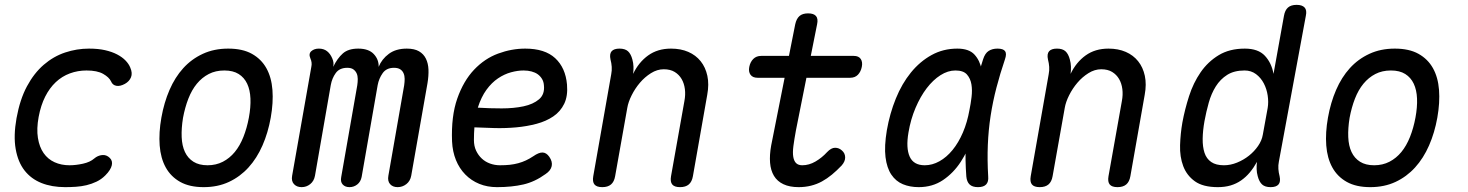

<svg xmlns="http://www.w3.org/2000/svg" viewBox="-20 -760 6040 790"><path d="M48 -274Q62 -351 91 -405Q120 -459 160 -493.5Q200 -528 248 -544Q296 -560 346 -560Q384 -560 412.5 -553.5Q441 -547 462 -536Q483 -525 496.5 -511Q510 -497 516 -482Q526 -459 519 -442Q512 -425 494 -415Q474 -404 458.5 -407Q443 -410 437 -425Q429 -442 404.5 -456Q380 -470 336 -470Q300 -470 267.5 -458Q235 -446 209.5 -422Q184 -398 166 -362.5Q148 -327 139 -279Q130 -230 136 -192.5Q142 -155 159.5 -130Q177 -105 204.5 -92.5Q232 -80 266 -80Q292 -80 321.5 -86.5Q351 -93 368 -108Q382 -120 400 -122Q418 -124 432 -110Q438 -104 440 -96.5Q442 -89 440 -80Q438 -71 431.5 -60.5Q425 -50 413 -38Q397 -22 377 -12.5Q357 -3 336 2Q315 7 292.5 8.5Q270 10 248 10Q193 10 150.5 -7Q108 -24 81 -58.5Q54 -93 44.5 -147Q35 -201 48 -274Z M818 10Q760 10 721.5 -11.5Q683 -33 662 -71Q641 -109 637 -161.5Q633 -214 644 -276Q655 -338 677.5 -390Q700 -442 734 -479.5Q768 -517 814.5 -538.5Q861 -560 919 -560Q978 -560 1016.5 -538.5Q1055 -517 1076 -479.5Q1097 -442 1101 -390Q1105 -338 1094 -276Q1083 -214 1060 -161.5Q1037 -109 1002.5 -71Q968 -33 922 -11.5Q876 10 818 10ZM834 -80Q869 -80 897 -94.5Q925 -109 946 -134.5Q967 -160 981.5 -196.5Q996 -233 1004 -276Q1012 -319 1010.5 -354.5Q1009 -390 997 -415.5Q985 -441 962 -455.5Q939 -470 903 -470Q867 -470 839 -455.5Q811 -441 790 -415.5Q769 -390 755 -354Q741 -318 733 -275Q726 -232 727.5 -196Q729 -160 741 -134.5Q753 -109 776 -94.5Q799 -80 834 -80Z M1182 -37 1261 -485Q1263 -494 1262 -502.5Q1261 -511 1257 -520Q1249 -539 1261 -549.5Q1273 -560 1292 -560Q1312 -560 1325.5 -549.5Q1339 -539 1347 -520Q1351 -511 1352 -502.5Q1353 -494 1351 -485Q1368 -520 1390.5 -540Q1413 -560 1454 -560Q1497 -560 1518 -537.5Q1539 -515 1538 -485Q1551 -517 1580 -538.5Q1609 -560 1654 -560Q1685 -560 1704 -549Q1723 -538 1732.5 -518.5Q1742 -499 1743 -473.5Q1744 -448 1739 -418L1672 -37Q1668 -15 1652 -2.5Q1636 10 1616 10Q1596 10 1585 -2.5Q1574 -15 1578 -37L1643 -409Q1645 -423 1645 -435.5Q1645 -448 1640.5 -458.5Q1636 -469 1626.5 -475Q1617 -481 1601 -481Q1570 -481 1554.5 -459Q1539 -437 1534 -410L1468 -32Q1464 -12 1450 -1Q1436 10 1418 10Q1400 10 1390 -1Q1380 -12 1384 -32L1450 -409Q1452 -422 1452 -435Q1452 -448 1447.5 -458Q1443 -468 1434 -474.5Q1425 -481 1409 -481Q1377 -481 1361.5 -459.5Q1346 -438 1341 -410L1276 -37Q1272 -15 1256.5 -2.5Q1241 10 1221 10Q1201 10 1189.5 -2.5Q1178 -15 1182 -37Z M2240 -115Q2254 -95 2250 -76.5Q2246 -58 2225 -44Q2181 -12 2133.5 -1Q2086 10 2025 10Q1985 10 1952 -3.5Q1919 -17 1894.5 -42Q1870 -67 1856 -101.5Q1842 -136 1840 -178Q1836 -282 1861.5 -354.5Q1887 -427 1930.5 -473Q1974 -519 2029.5 -539.5Q2085 -560 2141 -560Q2222 -560 2264.5 -520.5Q2307 -481 2313 -412Q2317 -365 2301.5 -333Q2286 -301 2256.5 -281Q2227 -261 2187.5 -250.5Q2148 -240 2104.5 -236Q2061 -232 2016.5 -233Q1972 -234 1932 -236Q1931 -224 1930.5 -211Q1930 -198 1930 -184Q1930 -159 1939 -140Q1948 -121 1962.5 -107.5Q1977 -94 1996.5 -87Q2016 -80 2037 -80Q2060 -80 2078 -82Q2096 -84 2112.5 -88.5Q2129 -93 2144 -100Q2159 -107 2174 -117Q2197 -133 2212.5 -132.5Q2228 -132 2240 -115ZM1946 -317Q1994 -314 2044 -314Q2094 -314 2134 -322.5Q2174 -331 2198 -351.5Q2222 -372 2218 -409Q2217 -424 2210 -435.5Q2203 -447 2192.5 -454.5Q2182 -462 2167 -466Q2152 -470 2134 -470Q2110 -470 2082.5 -462.5Q2055 -455 2029 -437.5Q2003 -420 1981.5 -390.5Q1960 -361 1946 -317Z M2529 -560Q2552 -560 2564 -549Q2576 -538 2582 -515Q2586 -501 2586.5 -485.5Q2587 -470 2585 -456Q2608 -504 2647 -532Q2686 -560 2741 -560Q2781 -560 2812 -546.5Q2843 -533 2863 -508Q2883 -483 2890.5 -448Q2898 -413 2890 -370L2831 -35Q2827 -12 2814 -1Q2801 10 2778 10Q2755 10 2746 -1Q2737 -12 2741 -35L2796 -344Q2801 -370 2798 -393.5Q2795 -417 2784.5 -435Q2774 -453 2756 -464Q2738 -475 2711 -475Q2684 -475 2658.5 -459Q2633 -443 2613 -419.5Q2593 -396 2579 -368Q2565 -340 2561 -316L2511 -35Q2507 -12 2494 -1Q2481 10 2458 10Q2435 10 2426 -1Q2417 -12 2421 -35L2495 -455Q2498 -470 2497 -485Q2496 -500 2492 -515Q2487 -538 2496.5 -549Q2506 -560 2529 -560Z M3493 -530Q3513 -530 3521.5 -517.5Q3530 -505 3526 -485Q3522 -465 3510 -452.5Q3498 -440 3478 -440H3097Q3077 -440 3068 -452.5Q3059 -465 3063 -485Q3067 -505 3079.5 -517.5Q3092 -530 3112 -530ZM3252 -660Q3257 -683 3269.5 -694Q3282 -705 3305 -705Q3328 -705 3337.5 -694Q3347 -683 3342 -660L3255 -224Q3248 -186 3244.5 -159Q3241 -132 3244 -114.5Q3247 -97 3256 -88.5Q3265 -80 3281 -80Q3309 -80 3335.5 -95.5Q3362 -111 3383 -134Q3400 -152 3416 -152Q3432 -152 3444 -141Q3457 -130 3457.5 -113Q3458 -96 3443 -79Q3423 -58 3403 -41.5Q3383 -25 3362 -13.5Q3341 -2 3317 4Q3293 10 3266 10Q3229 10 3203.5 -2Q3178 -14 3164.5 -36.5Q3151 -59 3148.5 -90.5Q3146 -122 3153 -161Z M3760 10Q3724 10 3695 -2Q3666 -14 3647.5 -41.5Q3629 -69 3623.5 -113.5Q3618 -158 3629 -224Q3641 -293 3666 -354.5Q3691 -416 3728 -461.5Q3765 -507 3813 -533.5Q3861 -560 3919 -560Q3967 -560 3989.5 -535.5Q4012 -511 4019 -473.5Q4026 -436 4021 -391.5Q4016 -347 4009 -308Q4000 -253 3981.5 -196.5Q3963 -140 3933 -94Q3903 -48 3860 -19Q3817 10 3760 10ZM3785 -80Q3816 -80 3845.5 -96.5Q3875 -113 3899.5 -143Q3924 -173 3942 -215Q3960 -257 3969 -308Q3974 -332 3977.5 -360.5Q3981 -389 3977 -413Q3973 -437 3958.5 -453.5Q3944 -470 3911 -470Q3880 -470 3849.5 -450.5Q3819 -431 3793 -397Q3767 -363 3747 -316Q3727 -269 3718 -215Q3707 -151 3723 -115.5Q3739 -80 3785 -80ZM4025 -516Q4033 -541 4048 -550.5Q4063 -560 4084 -560Q4108 -560 4115.5 -549.5Q4123 -539 4115 -516Q4095 -457 4080 -399.5Q4065 -342 4056 -283.5Q4047 -225 4044.5 -163.5Q4042 -102 4046 -34Q4048 -12 4037.5 -1Q4027 10 4004 10Q3981 10 3969.5 -1Q3958 -12 3956 -34Q3951 -102 3953.5 -163.5Q3956 -225 3965.5 -283.5Q3975 -342 3990.5 -399.5Q4006 -457 4025 -516Z M4329 -560Q4352 -560 4364 -549Q4376 -538 4382 -515Q4386 -501 4386.5 -485.5Q4387 -470 4385 -456Q4408 -504 4447 -532Q4486 -560 4541 -560Q4581 -560 4612 -546.5Q4643 -533 4663 -508Q4683 -483 4690.5 -448Q4698 -413 4690 -370L4631 -35Q4627 -12 4614 -1Q4601 10 4578 10Q4555 10 4546 -1Q4537 -12 4541 -35L4596 -344Q4601 -370 4598 -393.5Q4595 -417 4584.5 -435Q4574 -453 4556 -464Q4538 -475 4511 -475Q4484 -475 4458.5 -459Q4433 -443 4413 -419.5Q4393 -396 4379 -368Q4365 -340 4361 -316L4311 -35Q4307 -12 4294 -1Q4281 10 4258 10Q4235 10 4226 -1Q4217 -12 4221 -35L4295 -455Q4298 -470 4297 -485Q4296 -500 4292 -515Q4287 -538 4296.5 -549Q4306 -560 4329 -560Z M5242 -95Q5239 -80 5240 -65Q5241 -50 5245 -35Q5250 -12 5240.5 -1Q5231 10 5208 10Q5185 10 5173 -1Q5161 -12 5155 -35Q5151 -49 5150.5 -64.5Q5150 -80 5152 -94Q5138 -69 5122 -50Q5106 -31 5086.5 -17.5Q5067 -4 5043.5 3Q5020 10 4991 10Q4930 10 4896.5 -14Q4863 -38 4848.5 -76.5Q4834 -115 4835.5 -162.5Q4837 -210 4845 -256Q4855 -310 4872.5 -364.5Q4890 -419 4920 -462.5Q4950 -506 4994.5 -533Q5039 -560 5102 -560Q5157 -560 5184.5 -530.5Q5212 -501 5220 -456L5263 -695Q5267 -718 5279.5 -729Q5292 -740 5315 -740Q5338 -740 5348 -729Q5358 -718 5353 -695ZM5016 -80Q5043 -80 5070 -91Q5097 -102 5119 -119.5Q5141 -137 5156.5 -159.5Q5172 -182 5176 -206L5196 -316Q5200 -340 5196 -367Q5192 -394 5180 -417Q5168 -440 5148 -455Q5128 -470 5101 -470Q5058 -470 5029.5 -452Q5001 -434 4982.5 -404.5Q4964 -375 4953.5 -337.5Q4943 -300 4936 -262Q4929 -223 4928.5 -189.5Q4928 -156 4936 -131.5Q4944 -107 4963.5 -93.5Q4983 -80 5016 -80Z M5618 10Q5560 10 5521.5 -11.5Q5483 -33 5462 -71Q5441 -109 5437 -161.5Q5433 -214 5444 -276Q5455 -338 5477.5 -390Q5500 -442 5534 -479.5Q5568 -517 5614.5 -538.5Q5661 -560 5719 -560Q5778 -560 5816.5 -538.5Q5855 -517 5876 -479.5Q5897 -442 5901 -390Q5905 -338 5894 -276Q5883 -214 5860 -161.5Q5837 -109 5802.5 -71Q5768 -33 5722 -11.5Q5676 10 5618 10ZM5634 -80Q5669 -80 5697 -94.5Q5725 -109 5746 -134.5Q5767 -160 5781.5 -196.5Q5796 -233 5804 -276Q5812 -319 5810.5 -354.5Q5809 -390 5797 -415.5Q5785 -441 5762 -455.5Q5739 -470 5703 -470Q5667 -470 5639 -455.5Q5611 -441 5590 -415.5Q5569 -390 5555 -354Q5541 -318 5533 -275Q5526 -232 5527.5 -196Q5529 -160 5541 -134.5Q5553 -109 5576 -94.5Q5599 -80 5634 -80Z"/></svg>

Font: Maple Mono
Style: Italic
Weight: 400
Italic angle: -10°
Monospace: yes
Designer: subframe7536
Version: Version 7.300